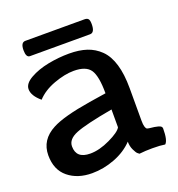

<svg xmlns="http://www.w3.org/2000/svg" viewBox="-123 -759 811 874"><g transform="rotate(-20 282.5 -322.0)"><path d="M382.8 -584.5H91.8Q73.2 -584.5 73.2 -619.6Q73.2 -657.2 95.7 -657.2H382.3Q395 -657.2 400.4 -650.6Q405.8 -644 405.8 -625.5Q405.8 -584.5 382.8 -584.5ZM377 -66.4Q341.3 -28.8 286.9 -7.8Q232.4 13.2 176.3 13.2Q106.4 13.2 61 -23.9Q15.6 -61 15.6 -131.3Q15.6 -206.5 88.4 -244.6Q143.1 -273.9 275.9 -295.4Q300.8 -299.8 356.9 -308.1Q356.9 -391.1 335.9 -422.4Q314.9 -453.6 255.4 -453.6Q211.9 -453.6 158.7 -434.1Q105.5 -414.6 73.7 -379.9Q34.2 -413.1 34.2 -444.8Q34.2 -472.2 71.8 -493.4Q109.4 -514.6 160.4 -524.7Q211.4 -534.7 262.7 -534.7Q311 -534.7 347.4 -522.7Q383.8 -510.7 411.6 -483.4Q439.5 -456.1 453.9 -408.2Q468.3 -360.4 468.3 -292V-135.7Q468.3 -115.7 471.4 -105.7Q474.6 -95.7 478.5 -93.5Q482.4 -91.3 491.2 -90.3Q506.3 -88.9 513.7 -87.6Q521 -86.4 530.8 -84Q540.5 -81.5 544.7 -77.6Q548.8 -73.7 548.8 -67.9Q548.8 -10.3 532.7 3.9Q509.3 0 471.7 0Q437.5 0 408.2 3.4Q404.8 1 399.7 -3.4Q394.5 -7.8 385.7 -25.9Q377 -43.9 377 -66.4ZM198.7 -73.7Q243.2 -73.7 294.9 -98.4Q346.7 -123 357.4 -143.1V-229.5Q224.1 -205.6 177.5 -186.5Q130.9 -167.5 130.9 -132.8Q130.9 -73.7 198.7 -73.7Z"/></g></svg>

Font: Coustard
Style: Regular
Weight: 400
Foundry: vernon adams
Version: Version 1.000